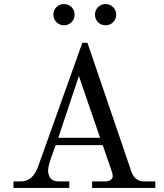

<svg xmlns="http://www.w3.org/2000/svg" viewBox="-20 -922 804 942"><path d="M498 -902Q520 -902 535 -887Q550 -872 550 -850Q550 -828 535 -813Q520 -798 498 -798Q476 -798 461 -813Q446 -828 446 -850Q446 -872 461 -887Q476 -902 498 -902ZM294 -902Q316 -902 331 -887Q346 -872 346 -850Q346 -828 331 -813Q316 -798 294 -798Q272 -798 257 -813Q242 -828 242 -850Q242 -872 257 -887Q272 -902 294 -902ZM266 -246H471L367 -549ZM46 0V-32H83Q141 -32 167 -105L384 -712H409L626 -76Q644 -32 686 -32H742V0H432V-32H498Q513 -32 523 -39.5Q533 -47 533 -57Q533 -70 529 -79L484 -210H253L230 -145Q216 -105 216 -85Q216 -64 227.5 -48Q239 -32 267 -32H320V0Z"/></svg>

Font: Old Standard TT
Style: Regular
Weight: 400
Designer: Alexey Kryukov <alexios@thessalonica.org.ru>
Version: Version 1.0